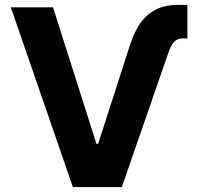

<svg xmlns="http://www.w3.org/2000/svg" viewBox="-20 -757 802 777"><path d="M194.6 -727.3 370.4 -174.7H377.1L501.8 -561.8Q513.8 -600.5 529.8 -632.8Q545.8 -665.1 568.9 -688.2Q592 -711.3 623.8 -724.3Q655.5 -737.2 699.6 -737.2H738.3V-601.6H720.9Q708.8 -601.6 699.9 -598Q691.1 -594.5 684.3 -587.4Q677.6 -580.3 672.2 -569.4Q666.9 -558.6 661.6 -544L473 0H274.9L23.8 -727.3Z"/></svg>

Font: Inter P
Style: Bold
Weight: 700
Designer: Rasmus Andersson
Foundry: rsms
Version: Version 3.018;git-588b23468